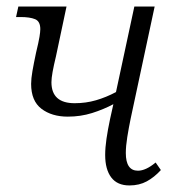

<svg xmlns="http://www.w3.org/2000/svg" viewBox="-20 -556 540 586"><path d="M187 -200Q138 -200 106.5 -224Q75 -248 75 -300Q75 -316 79 -339Q83 -362 90 -395Q98 -428 100.5 -443.5Q103 -459 103 -467Q103 -491 87 -497.5Q71 -504 43 -504H29L36 -536H183L151 -385Q144 -356 140.5 -336.5Q137 -317 137 -305Q137 -241 208 -241Q242 -241 273 -250Q304 -259 334 -275L390 -536H452L379 -195Q373 -166 368.5 -138Q364 -110 364 -89Q364 -35 401 -35Q425 -35 455 -60L471 -37Q451 -15 428 -2.5Q405 10 375 10Q338 10 319.5 -14.5Q301 -39 301 -83Q301 -105 305 -132.5Q309 -160 316 -193L326 -238Q296 -222 261 -211Q226 -200 187 -200Z"/></svg>

Font: Noto Serif SemiCondensed Light
Style: Italic
Weight: 300
Width: 4
Italic angle: -12°
Designer: Monotype Design Team
Foundry: Monotype Imaging Inc.
Version: Version 2.013; ttfautohint (v1.8.4.7-5d5b)